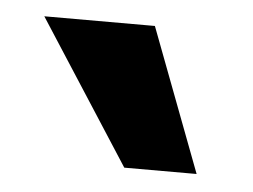

<svg xmlns="http://www.w3.org/2000/svg" viewBox="-30 -745 362 275"><g transform="rotate(5 151.0 -608.0)"><path d="M157 -505 24 -711H183L261 -505Z"/></g></svg>

Font: Ysabeau ExtraBold
Style: Regular
Weight: 800
Designer: Christian Thalmann (Catharsis Fonts)
Version: Version 2.002